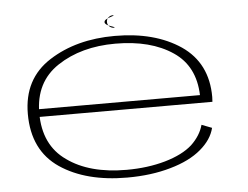

<svg xmlns="http://www.w3.org/2000/svg" viewBox="-50 -738 1037 804"><g transform="rotate(-5 469.0 -336.0)"><path d="M453.5 5.5V-27Q297.5 -27 204 -94.5Q109.5 -160.5 109.5 -295Q109.5 -426 208.5 -491.5Q308 -557.5 452 -557.5Q600.5 -557.5 693.5 -494.5Q782.5 -434.5 786.5 -312H100.5V-279.5H836Q837 -290 837 -300Q837 -442.5 729 -516.5Q620 -590 452 -590Q290.5 -590 176.5 -517Q61.5 -443.5 61.5 -296Q61.5 -142.5 171.5 -68Q280.5 5.5 453.5 5.5ZM453.5 -27V5.5Q554.5 5.5 636 -18Q717.5 -41 765.5 -82Q813 -122 825 -171L782 -187.5Q770 -143 731 -106Q690.5 -69.5 616 -48Q542 -27 453.5 -27ZM452 -624.5Q463 -624.5 439 -632.5Q415 -640.5 415 -651Q415 -662 439.2 -669.5Q463.5 -677 452 -677Q441 -677 433 -669.5Q425 -662 425 -651Q425 -640 433.2 -632.2Q441.5 -624.5 452 -624.5Z"/></g></svg>

Font: Anybody ExtraExpanded ExtraLight
Style: Regular
Weight: 250
Width: 8
Version: Version 1.113;gftools[0.9.25]